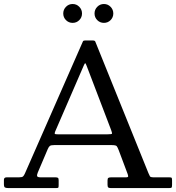

<svg xmlns="http://www.w3.org/2000/svg" viewBox="-20 -962 900 982"><path d="M0 -21C0 -11 1.8 -5 5.5 -3C9.2 -1 15.7 0 25 0H264C272 0 276.7 -0.7 278 -2C279.3 -3.3 280 -8 280 -16V-40C280 -46.3 278.8 -50.4 276.5 -52.2C274.2 -54.1 270 -55 264 -55H188.5C177.5 -55 171.3 -57 170 -61C168.7 -65 169.7 -71 173 -79L224.5 -200C227.8 -207.7 231.4 -212.9 235.2 -215.8C239.1 -218.6 246.7 -220 258 -220H548C564 -220 573.5 -218.3 576.5 -215C579.5 -211.7 583.2 -204.3 587.5 -193L632.5 -73C634.2 -68.3 635.2 -64.2 635.5 -60.5C635.8 -56.8 632 -55 624 -55H548C541.7 -55 537.1 -54.1 534.2 -52.2C531.4 -50.4 530 -46 530 -39V-16C530 -8.7 531.6 -4.2 534.8 -2.5C537.9 -0.8 542.7 0 549 0H844C851.7 0 856.2 -1 857.8 -3C859.2 -5 860 -9.8 860 -17.5V-39.5C860 -46.2 859.3 -50.4 858 -52.2C856.7 -54.1 852.7 -55 846 -55H767C755.7 -55 749 -56.7 747 -60C745 -63.3 742.3 -69 739 -77L467.5 -749C466.2 -753 461.8 -755 454.5 -755H414.5C408.8 -755 405.3 -753.3 404 -750L107.5 -75C104.5 -68 101.3 -62.9 98 -59.8C94.7 -56.6 87.7 -55 77 -55H14C4.7 -55 0 -50.7 0 -42ZM408 -626C411.7 -634.7 414.3 -638.8 416 -638.5C417.7 -638.2 420.3 -633 424 -623L548 -298C552 -287.3 553.7 -280.8 553 -278.5C552.3 -276.2 544.3 -275 529 -275H276C267 -275 261.8 -275.8 260.5 -277.5C259.2 -279.2 259.7 -283 262 -289ZM511.5 -845C524.8 -845 536.2 -849.7 545.5 -859C554.8 -868.3 559.5 -879.7 559.5 -893C559.5 -906.3 554.8 -917.8 545.5 -927.2C536.2 -936.8 524.8 -941.5 511.5 -941.5C498.2 -941.5 486.8 -936.8 477.5 -927.2C468.2 -917.8 463.5 -906.3 463.5 -893C463.5 -879.7 468.2 -868.3 477.5 -859C486.8 -849.7 498.2 -845 511.5 -845ZM351.5 -845C364.8 -845 376.2 -849.7 385.5 -859C394.8 -868.3 399.5 -879.7 399.5 -893C399.5 -906.3 394.8 -917.8 385.5 -927.2C376.2 -936.8 364.8 -941.5 351.5 -941.5C338.2 -941.5 326.8 -936.8 317.5 -927.2C308.2 -917.8 303.5 -906.3 303.5 -893C303.5 -879.7 308.2 -868.3 317.5 -859C326.8 -849.7 338.2 -845 351.5 -845Z"/></svg>

Font: Besley*
Style: Regular
Weight: 400
Designer: Owen Earl
Foundry: indestructible type*
Version: Version 3.000; ttfautohint (v1.8.3)